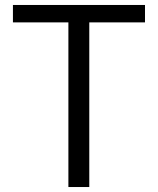

<svg xmlns="http://www.w3.org/2000/svg" viewBox="-20 -752 634 772"><path d="M255 0H339V-662H563V-732H32V-662H255Z"/></svg>

Font: Genne Gothic Normal
Style: Regular
Weight: 350
Designer: Ryoko NISHIZUKA (kana & ideographs); Paul D. Hunt (Latin, Greek & Cyrillic); Wenlong ZHANG (bopomofo); Sandoll Communica
Foundry: Adobe Systems Incorporated
Version: Version 1.004;PS 1.004;hotconv 16.6.51;makeotf.lib2.5.65220